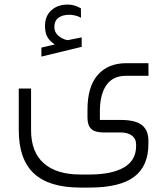

<svg xmlns="http://www.w3.org/2000/svg" viewBox="-20 -616 744 854"><path d="M211.9 -427.2Q194.8 -440.9 187.5 -458Q180.2 -475.1 180.2 -501.5Q180.2 -544.4 208.3 -570.1Q236.3 -595.7 280.8 -595.7Q311 -595.7 339.8 -579.1L340.3 -537.1Q331.1 -542 322.5 -544.7Q314 -547.4 305.2 -548.8Q296.4 -550.3 287.6 -550.3Q258.3 -550.3 240 -536.9Q221.7 -523.4 221.7 -495.1Q222.7 -457.5 269.5 -439.9Q276.9 -437.5 281.7 -437.5Q284.2 -437.5 287.1 -438.5Q288.6 -438.5 343.3 -449.7V-407.7L164.1 -364.3V-404.3L208.5 -414.6L223.6 -418ZM369.1 -127.9Q369.1 -231 415 -283Q460.9 -335 542 -335H640.1L640.6 -278.8H539.6Q483.9 -278.8 454.8 -239.5Q425.8 -200.2 424.3 -127.9V-97.2V-82.5H439H517.1Q582 -82.5 611.1 -59.8Q640.1 -37.1 640.1 10.3V24.4Q640.1 122.6 576.7 170.4Q513.2 218.3 378.4 218.3H337.4Q198.2 218.3 130.9 155.5Q63.5 92.8 63.5 -36.6V-222.2H118.2V-36.6Q118.2 60.1 174.6 110.1Q231 160.2 337.4 160.2H378.4Q476.6 160.2 531 128.9Q585.4 97.7 585.4 33.2V27.3Q585.4 1 566.7 -12.9Q547.9 -26.9 517.1 -26.9H439.9Q402.8 -26.9 386 -42.5Q369.1 -58.1 369.1 -92.8Z"/></svg>

Font: Shabnam Thin FD-WOL
Style: Thin-FD-WOL
Weight: 100
Foundry: DejaVu fonts team - Redesigned by Saber Rastikerdar - Based on Vazir font
Version: Version 5.0.1